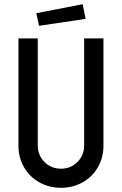

<svg xmlns="http://www.w3.org/2000/svg" viewBox="-20 -889 581 915"><path d="M68 -194V-706H160V-196Q160 -149 192 -117Q224 -85 271 -85Q317 -85 349 -117Q381 -149 381 -196V-706H473V-194Q473 -138 446.5 -92Q420 -46 373.5 -20Q327 6 271 6Q214 6 167.5 -20Q121 -46 94.5 -92Q68 -138 68 -194ZM153 -826 374 -869 388 -799 166 -766Z"/></svg>

Font: Lineal
Style: Regular
Weight: 400
Designer: Created by Frank Adebiaye with contributions from Anton Moglia & Ariel Martín Pérez
Created by Frank ADEBIAYE with FontF
Foundry: Velvetyne Type Foundry
Version: Version 2.000